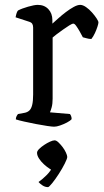

<svg xmlns="http://www.w3.org/2000/svg" viewBox="-20 -520 427 788"><path d="M202 0Q195 0 174 -3Q153 -6 127.5 -11Q102 -16 79.5 -21Q57 -26 45 -30Q45 -37 48 -43Q51 -49 54 -52L81 -57Q92 -59 100 -66Q108 -73 112 -89Q116 -105 116 -132V-407Q116 -416 112.5 -422Q109 -428 99 -431L44 -449Q46 -460 48.5 -467Q51 -474 54 -477Q69 -485 95 -492.5Q121 -500 135 -500Q162 -500 178.5 -482.5Q195 -465 195 -437V-423Q204 -431 219 -444.5Q234 -458 250.5 -470.5Q267 -483 282.5 -491.5Q298 -500 309 -500Q320 -500 333 -491Q346 -482 357.5 -469Q369 -456 376.5 -444.5Q384 -433 384 -428Q384 -423 380 -410.5Q376 -398 369.5 -384Q363 -370 355 -360Q345 -360 335 -363Q325 -366 320 -367Q314 -379 306.5 -392Q299 -405 292.5 -414Q286 -423 281 -423Q276 -423 264 -415.5Q252 -408 238 -398Q224 -388 212 -379Q200 -370 196 -366V-115Q196 -94 192 -79.5Q188 -65 185 -59L267 -52Q269 -50 271.5 -44.5Q274 -39 274 -31Q268 -24 254.5 -17Q241 -10 226.5 -5Q212 0 202 0ZM177 248Q165 248 154.5 241Q144 234 138 227Q154 216 171.5 198.5Q189 181 197 162L209 182Q199 182 186 174Q173 166 160.5 154.5Q148 143 140 130.5Q132 118 132 107Q132 100 140.5 91.5Q149 83 161 75Q173 67 185 61.5Q197 56 204 56Q211 56 219.5 64Q228 72 236.5 83Q245 94 250.5 106Q256 118 256 124Q256 131 246 151Q236 171 221.5 193.5Q207 216 194 232Q181 248 177 248Z"/></svg>

Font: Texturina Medium 12pt Light
Style: Regular
Weight: 300
Version: Version 1.002